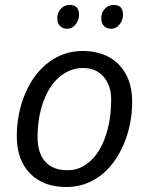

<svg xmlns="http://www.w3.org/2000/svg" viewBox="-20 -748 601 776"><path d="M261.2 -728Q299.3 -728 299.3 -689Q299.3 -665.5 285.2 -648.7Q271 -631.8 252.4 -631.8Q233.9 -631.8 222.7 -642.8Q211.4 -653.8 211.4 -674.8Q211.4 -695.8 225.3 -711.9Q239.3 -728 261.2 -728ZM439.5 -728Q477.1 -728 477.1 -689Q477.1 -665.5 462.9 -648.7Q448.7 -631.8 430.2 -631.8Q411.6 -631.8 400.4 -642.8Q389.2 -653.8 389.2 -674.8Q389.2 -695.8 403.1 -711.9Q417 -728 439.5 -728ZM314 -542Q406.7 -542 460.4 -486.8Q514.2 -431.6 514.2 -337.9Q514.2 -244.1 479 -162.6Q443.8 -81.1 383.8 -36.6Q323.7 7.8 248 7.8Q154.8 7.8 101.3 -47.1Q47.9 -102.1 47.9 -197Q47.9 -292 83.3 -373Q118.7 -454.1 179.2 -498Q239.7 -542 314 -542ZM398.4 -438Q368.2 -473.1 315.7 -473.1Q263.2 -473.1 220.2 -437Q178.2 -400.9 155 -336.4Q131.8 -272 131.8 -193.8Q131.8 -129.4 162.8 -94.7Q193.8 -60.1 252 -60.1Q253.9 -60.1 255.9 -60.1Q303.2 -60.1 343.5 -95.7Q383.8 -131.3 406.5 -197Q429.2 -262.7 429.2 -343.8Q429.2 -345.2 429.2 -347.2Q429.2 -403.3 398.4 -438Z"/></svg>

Font: Open Sans Hebrew
Style: Italic
Weight: 400
Italic angle: -12°
Foundry: Ascender Corporation, Yanek Iontef
Version: Version 2.001;PS 002.001;hotconv 1.0.70;makeotf.lib2.5.58329